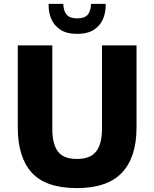

<svg xmlns="http://www.w3.org/2000/svg" viewBox="-20 -953 792 985"><path d="M71.2 -720H248.4V-290.4Q248.4 -214.8 276.8 -176.2Q305.1 -137.6 374.4 -137.6Q443.7 -137.6 473.4 -176.2Q503.2 -214.8 503.2 -290.4V-720H680.4V-298.8Q680.4 -146.1 605.6 -67.1Q530.7 12 374.4 12Q215.1 12 143.1 -67.1Q71.2 -146.1 71.2 -298.8ZM375.8 -779.2Q322.4 -779.2 289.8 -800.6Q257.2 -822.1 242.6 -857.2Q228 -892.4 229.4 -933.2H304.6Q305.5 -897.2 321.7 -878Q337.9 -858.8 375.8 -858.8Q414.7 -858.8 430.4 -878Q446.1 -897.2 447 -933.2H522.2Q523.6 -892.4 509.2 -857.2Q494.7 -822.1 462 -800.6Q429.2 -779.2 375.8 -779.2Z"/></svg>

Font: Kufam
Style: Regular
Weight: 400
Designer: Wael Morcos, Artur Schmal
Foundry: Original Type
Version: Version 1.301; ttfautohint (v1.8.3)